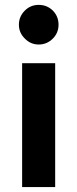

<svg xmlns="http://www.w3.org/2000/svg" viewBox="-20 -755 312 775"><path d="M69.3 0H202.7V-500H69.3ZM216.3 -655.3Q216.3 -688.7 193.3 -712.3Q169.7 -735.3 136.3 -735.3Q103.3 -735.3 80.3 -712.3Q56.3 -688.3 56.3 -655.3Q56.3 -622.7 80.3 -599.3Q103.7 -575.3 136.3 -575.3Q169.3 -575.3 193.3 -599.3Q216.3 -622.3 216.3 -655.3Z"/></svg>

Font: Unageo Variable
Style: Regular
Weight: 300
Designer: Richard Sepsi
Foundry: Richard Sepsi
Version: Version 2.200